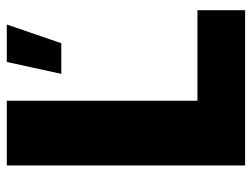

<svg xmlns="http://www.w3.org/2000/svg" viewBox="-108 -632 740 564"><g transform="rotate(-90 262.0 -350.0)"><path d="M58 -700H248V-140H514V0H58ZM362 -700H472L417 -540H327Z"/></g></svg>

Font: Moderustic ExtraBold
Style: Regular
Weight: 800
Designer: Tural Alisoy
Foundry: TAFT Foundry
Version: Version 2.120